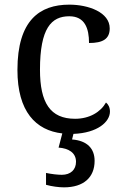

<svg xmlns="http://www.w3.org/2000/svg" viewBox="-20 -566 532 826"><path d="M255 240C340 240 387 197 387 126C387 73 355 39 290 34L296 10C400 6 453 -42 453 -86C453 -104 446 -117 436 -125C413 -84 365 -55 303 -55C196 -55 152 -124 152 -266C152 -445 201 -496 278 -496C345 -496 363 -444 363 -381C422 -381 452 -398 452 -444C452 -513 361 -546 278 -546C151 -546 55 -479 55 -265C55 -86 134 -5 248 8L232 69C275 72 307 91 307 130C307 164 284 186 246 186C228 186 202 183 178 178V229C202 236 234 240 255 240Z"/></svg>

Font: Noto Serif
Style: Regular
Weight: 400
Designer: Monotype Design Team
Foundry: Monotype Imaging Inc.
Version: Version 2.015